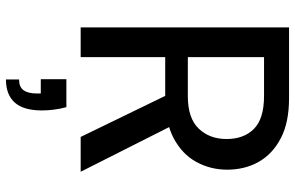

<svg xmlns="http://www.w3.org/2000/svg" viewBox="-193 -547 991 645"><g transform="rotate(90 302.5 -224.5)"><path d="M72 0V-700H310Q392 -700 445 -672Q498 -644 524 -597.5Q550 -551 550 -492Q550 -436 524 -388.5Q498 -341 444.5 -312.5Q391 -284 306 -284H172V0ZM440 0 289 -311H400L557 0ZM172 -360H303Q377 -360 412 -396.5Q447 -433 447 -490Q447 -548 413 -582Q379 -616 302 -616H172ZM247 251V207Q272 207 283 192Q294 177 294 148V134H246V48H340Q346 70 348.5 91Q351 112 351 130Q351 192 324.5 221.5Q298 251 247 251Z"/></g></svg>

Font: DMSans_18ptMedium
Style: Regular
Weight: 500
Designer: Colophon Foundry, Jonny Pinhorn
Foundry: Colophon Foundry
Version: Version 4.004;gftools[0.9.30]